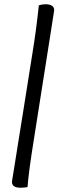

<svg xmlns="http://www.w3.org/2000/svg" viewBox="-20 -762 303 900"><path d="M109 115Q92 118 76 118Q36 118 36 90Q36 88 38 76.5Q40 65 46.5 24.5Q53 -16 62 -73Q71 -130 90 -247.5Q109 -365 131 -506Q150 -621 162 -737Q177 -742 193 -742Q234 -742 234 -714Q234 -710 218 -611Q181 -380 140 -116Q114 45 109 115Z"/></svg>

Font: Overlock
Style: Bold
Weight: 700
Designer: Dario Muhafara
Foundry: Dario Manuel Muhafara
Version: Version 1.002